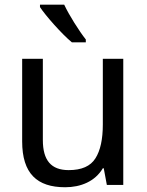

<svg xmlns="http://www.w3.org/2000/svg" viewBox="-20 -786 623 816"><path d="M417 -536.1V-256.8C417 -194.3 406.7 -146.5 385.7 -113.3C364.7 -79.6 326.7 -63 272 -63C197.3 -63 162.1 -104.5 162.1 -190.9V-536.1H74.2V-185.1C74.2 -48.8 137.2 9.8 256.8 9.8C322.8 9.8 383.8 -14.6 417 -70.8H420.9L434.1 0H503.9V-536.1ZM149.9 -766.1V-755.9C171.9 -721.7 243.7 -640.1 285.6 -606H344.7V-618.2C330.1 -636.7 314 -660.2 295.9 -689C277.8 -717.8 263.7 -743.2 252.9 -766.1Z"/></svg>

Font: Avrile Sans
Style: Regular
Weight: 400
Designer: Monotype Design Team, Google (font), Stefan Peev (BGR Cyrillic), Cristiano Sobral (main changes)
Foundry: The Avrile Sans Project Authors
Version: Version 3.110